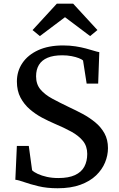

<svg xmlns="http://www.w3.org/2000/svg" viewBox="-20 -994 634 1025"><path d="M287.8 11Q229.9 11 185.1 0.1Q140.2 -10.7 109.2 -21.8Q78.1 -32.9 61.9 -34.4L70 -214.8H133.7L151.4 -85Q161.6 -74.8 182.1 -65.4Q202.6 -55.9 230.5 -49.7Q258.5 -43.5 291.4 -43.5Q346.4 -43.5 380.4 -59.3Q414.4 -75.1 430.1 -104.1Q445.7 -133.1 445.7 -172.2Q445.7 -213.4 422.8 -241.6Q399.9 -269.7 360.3 -291.4Q320.6 -313.1 269.8 -334.4Q239.2 -347.6 204.6 -365.8Q170.1 -384 139.5 -410.3Q108.9 -436.5 89.5 -472.9Q70.2 -509.3 70.2 -558.8Q70.2 -614.1 99.7 -657.6Q129.1 -701.1 184.2 -726.3Q239.4 -751.4 316.5 -751.4Q352.8 -751.4 383.4 -746.6Q413.9 -741.8 438.5 -735.2Q463.1 -728.6 481.1 -723Q499.1 -717.3 510.1 -715.6L504.1 -547.6H442.6L423.3 -671.2Q417.2 -677.1 401.1 -683.5Q385.1 -689.9 362.3 -694.3Q339.4 -698.8 312.6 -698.8Q265 -698.8 234 -685.7Q203 -672.7 187.8 -647.6Q172.6 -622.5 172.6 -586.7Q172.6 -544.5 195.7 -516.8Q218.9 -489 259.1 -467.3Q299.3 -445.6 349.9 -421.4Q384.9 -405.2 421.1 -385.9Q457.2 -366.5 488 -341.3Q518.8 -316.1 537.6 -282.3Q556.4 -248.5 556.4 -203.2Q556.4 -164.7 540.8 -126.6Q525.1 -88.5 492.7 -57.4Q460.3 -26.3 409.3 -7.6Q358.4 11 287.8 11ZM283.5 -974.5H370.4L500.1 -833.6L461.1 -801.4L327 -902.2L192.9 -801.4L153.8 -833.4Z"/></svg>

Font: Merriweather 7pt Light
Style: Regular
Weight: 300
Designer: Eben Sorkin
Foundry: Eben Sorkin
Version: Version 2.200;gftools[0.9.31]